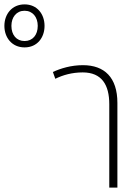

<svg xmlns="http://www.w3.org/2000/svg" viewBox="-216 -855 638 875"><path d="M-104 -639C-46 -639 -13 -684 -13 -737C-13 -790 -46 -835 -104 -835C-162 -835 -196 -790 -196 -737C-196 -684 -162 -639 -104 -639ZM-104 -668C-141 -668 -164 -696 -164 -737C-164 -777 -141 -806 -104 -806C-67 -806 -44 -777 -44 -737C-44 -696 -67 -668 -104 -668ZM36 -496C71 -513 112 -525 161 -525C248 -525 282 -468 282 -380V0H319V-386C319 -502 260 -558 162 -558C107 -558 60 -543 25 -527Z"/></svg>

Font: Noto Sans Thai Looped SemiCondensed ExtraLight
Style: Regular
Weight: 200
Width: 4
Designer: Sasikarn Vongin, Ben Mitchell
Foundry: The Fontpad Ltd
Version: Version 1.001